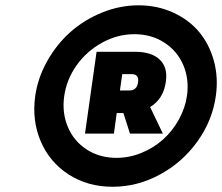

<svg xmlns="http://www.w3.org/2000/svg" viewBox="-20 -714 844 730"><path d="M113.8 -348.1Q123.5 -417.5 159.2 -481.2Q194.8 -544.9 247.1 -591.6Q299.3 -638.2 367.4 -666Q435.5 -693.8 506.8 -693.8Q577.6 -693.8 637.7 -666.5Q697.8 -639.2 736.6 -593Q775.4 -546.9 793 -483.4Q810.5 -419.9 800.8 -350.1Q788.1 -257.3 731.7 -177.7Q675.3 -98.1 589.1 -51Q502.9 -3.9 408.2 -3.9Q313.5 -3.9 241.2 -50.5Q168.9 -97.2 135 -176.3Q101.1 -255.4 113.8 -348.1ZM224.1 -348.1Q215.3 -285.2 238 -231.2Q260.7 -177.2 309.8 -145.5Q358.9 -113.8 422.9 -113.8Q471.7 -113.8 518.1 -132.8Q564.5 -151.9 600.1 -183.8Q635.7 -215.8 659.9 -259.3Q684.1 -302.7 690.9 -350.1Q699.7 -413.1 676.8 -466.8Q653.8 -520.5 604.5 -552.2Q555.2 -584 491.2 -584Q426.8 -584 368.2 -551.8Q309.6 -519.5 271.2 -465.6Q232.9 -411.6 224.1 -348.1ZM303.2 -206.1 347.2 -517.1H493.2Q556.2 -517.1 587.2 -487.5Q618.2 -458 610.8 -404.8Q602.1 -337.9 550.8 -307.1L599.1 -206.1H474.1L449.2 -284.2H423.8L413.1 -206.1ZM436 -370.1H472.2Q500.5 -370.1 504.9 -400.9Q509.3 -432.1 481 -432.1H444.8Z"/></svg>

Font: Trueno UltraBlack
Style: Italic
Weight: 950
Designer: Julieta Ulanovsky
Foundry: Julieta Ulanovsky
Version: Version 3.001b | FøM Fix